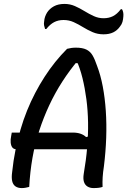

<svg xmlns="http://www.w3.org/2000/svg" viewBox="-20 -953 649 979"><path d="M40 -277H351Q374 -277 391 -271Q408 -265 419 -254L437 -259V-228V-192H64Q50 -192 43 -201Q36 -210 34.5 -226Q33 -242 37 -260ZM129 0Q121 2 111.5 4Q102 6 91 6Q71 6 58.5 -3Q46 -12 42 -30Q38 -48 42 -76Q48 -134 59 -188Q70 -242 84.5 -292Q99 -342 118 -389Q137 -436 159.5 -479Q182 -522 207.5 -561.5Q233 -601 261.5 -636.5Q290 -672 322 -704Q333 -707 344 -708.5Q355 -710 367 -710Q400 -710 420 -700.5Q440 -691 452 -670.5Q464 -650 475 -617Q493 -570 504 -512Q515 -454 519.5 -387.5Q524 -321 521.5 -250Q519 -179 510 -106Q505 -74 503.5 -49.5Q502 -25 503 0Q495 3 483.5 4.5Q472 6 457 6Q439 6 426 -2Q413 -10 408 -26Q403 -42 407 -67Q419 -136 424.5 -201.5Q430 -267 429 -328.5Q428 -390 420.5 -447Q413 -504 400.5 -555Q388 -606 368 -650L391 -629L350 -633L380 -648Q336 -596 298.5 -538Q261 -480 231.5 -417Q202 -354 180 -286.5Q158 -219 145.5 -147.5Q133 -76 129 0ZM508 -860Q535 -860 556 -870.5Q577 -881 596 -906H602Q606 -900 608 -890.5Q610 -881 609 -870Q608 -854 604.5 -841.5Q601 -829 592 -818Q578 -798 557.5 -788Q537 -778 508 -778Q478 -778 452.5 -789Q427 -800 403.5 -814.5Q380 -829 356 -840Q332 -851 304 -851Q277 -851 256 -840Q235 -829 216 -805H210Q207 -813 205 -822.5Q203 -832 205 -843Q206 -857 210 -868Q214 -879 220 -889Q233 -909 255 -921Q277 -933 309 -933Q337 -933 362 -922Q387 -911 410.5 -896.5Q434 -882 458 -871Q482 -860 508 -860Z"/></svg>

Font: Rec Mono Duotone
Style: Italic
Weight: 400
Italic angle: -10°
Monospace: yes
Version: Version 1.085; ttfautohint (v1.8.4.7-5d5b)